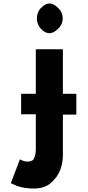

<svg xmlns="http://www.w3.org/2000/svg" viewBox="-20 -797 501 1099"><path d="M218 -629C229 -616 246 -607 263 -607C279 -607 295 -616 309 -629L317 -637C331 -651 339 -670 339 -692C339 -714 331 -733 317 -747L310 -754C297 -767 280 -777 263 -777C247 -777 231 -768 219 -755L211 -748C199 -734 191 -714 191 -692C191 -670 199 -650 211 -636ZM185 -260H102L101 -259V-144L102 -143H185V55C185 81 181 100 172 114V115L171 117C163 124 150 128 137 128C119 128 104 120 94 115L42 251L43 252C68 263 98 282 176 282C226 282 260 265 284 238L291 230C326 193 340 139 340 89V-141H416L417 -142V-259L416 -260H340V-514L339 -515H186L185 -514ZM285 238H284Z"/></svg>

Font: Hussar Woodtype
Style: SeBd
Weight: 900
Foundry: Cannot Into Space Fonts
Version: Version 1.07